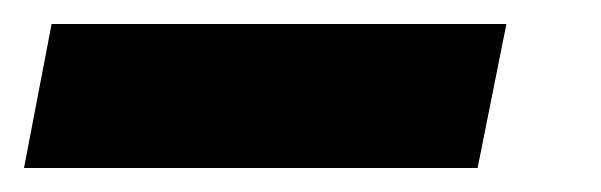

<svg xmlns="http://www.w3.org/2000/svg" viewBox="-84 36 501 160"><path d="M-41 56H338L314 176H-64Z"/></svg>

Font: Grenze Black
Style: Italic
Weight: 900
Italic angle: -10°
Designer: Renata Polastri
Foundry: Omnibus-Type
Version: Version 1.002; ttfautohint (v1.8)